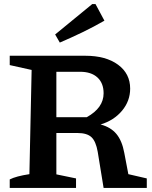

<svg xmlns="http://www.w3.org/2000/svg" viewBox="-20 -927 750 947"><path d="M613 -68 704 -47V0H491L462 -178Q453 -230 431 -250.5Q409 -271 362 -271H258V-67L355 -47V0H28V-42Q59 -58 125 -68L136 -582L28 -606V-652H401Q502 -652 562 -608Q622 -564 622 -490Q622 -429 582 -381Q542 -333 476 -313Q526 -300 554 -266.5Q582 -233 593 -173ZM375 -573H258V-349H408Q491 -395 491 -467Q491 -517 460.5 -545Q430 -573 375 -573ZM275 -717 252 -757 435 -907H451L495 -825Q441 -794 386 -767.5Q331 -741 275 -717Z"/></svg>

Font: Piazzolla SemiBold
Style: Regular
Weight: 600
Designer: Juan Pablo del Peral
Foundry: Huerta Tipografica
Version: Version 1.330